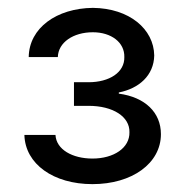

<svg xmlns="http://www.w3.org/2000/svg" viewBox="-20 -826 470 488"><path d="M215 -358C316 -358 389 -411 389 -485C389 -540 349 -579 282 -588V-591C333 -601 371 -634 372 -685C371 -752 309 -805 216 -806C124 -805 54 -755 53 -681H127C128 -718 166 -744 216 -744C263 -744 297 -718 296 -681C297 -642 258 -617 205 -617H168V-557H205C268 -557 310 -529 309 -490C310 -450 269 -423 215 -423C164 -423 123 -446 121 -483H42C44 -409 116 -358 215 -358Z"/></svg>

Font: Wafeq Medium
Style: Regular
Weight: 500
Designer: Rasmus Andersson & Azza Alameddine
Foundry: Google & TypeTogether
Version: Version 3.000;January 28, 2025;FontCreator 15.0.0.3014 64-bi